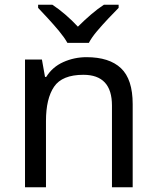

<svg xmlns="http://www.w3.org/2000/svg" viewBox="-20 -786 658 806"><path d="M343 -546Q439 -546 488 -499.5Q537 -453 537 -349V0H450V-343Q450 -472 330 -472Q241 -472 207 -422Q173 -372 173 -278V0H85V-536H156L169 -463H174Q200 -505 246 -525.5Q292 -546 343 -546ZM263 -606Q250 -629 228 -655.5Q206 -682 182 -708Q158 -734 140 -753V-766H200Q226 -749 254 -725Q282 -701 307 -674Q334 -701 362 -725Q390 -749 416 -766H478V-753Q459 -734 434.5 -708Q410 -682 387.5 -655.5Q365 -629 353 -606Z"/></svg>

Font: Noto Sans Thai Looped
Style: Regular
Weight: 400
Designer: Sasikarn Vongin, Ben Mitchell
Foundry: The Fontpad Ltd
Version: Version 1.001; ttfautohint (v1.8.4.7-5d5b)